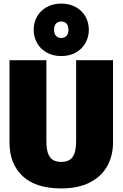

<svg xmlns="http://www.w3.org/2000/svg" viewBox="-20 -1032 684 1072"><path d="M611 -236Q611 -163 579 -105Q547 -47 482 -13.5Q417 20 322 20Q179 20 106 -49Q33 -118 33 -236V-696H239V-242Q239 -183 258.5 -155.5Q278 -128 322 -128Q366 -128 385.5 -155.5Q405 -183 405 -242V-696H611ZM476 -866Q476 -826 457.5 -792.5Q439 -759 404 -739Q369 -719 322 -719Q275 -719 240 -739Q205 -759 186.5 -792.5Q168 -826 168 -866Q168 -906 186.5 -939Q205 -972 240 -992Q275 -1012 322 -1012Q369 -1012 404 -992Q439 -972 457.5 -939Q476 -906 476 -866ZM282 -866Q282 -843 293 -831.5Q304 -820 322 -820Q340 -820 351 -831.5Q362 -843 362 -866Q362 -889 351 -900.5Q340 -912 322 -912Q304 -912 293 -900.5Q282 -889 282 -866Z"/></svg>

Font: FiraGO Heavy
Style: Regular
Weight: 900
Designer: bBox Type
Foundry: bBox Type GmbH
Version: Version 1.001